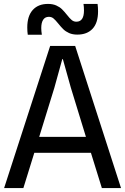

<svg xmlns="http://www.w3.org/2000/svg" viewBox="-20 -962 640 982"><path d="M599 0H501L445 -180.5H155.5L99.5 0H1L236.5 -727H364.5ZM298.5 -659.5 258 -513 180.5 -262H419.5L342.5 -513L301.5 -659.5ZM278 -841.5Q263.5 -859.5 253.5 -867.8Q243.5 -876 230 -876Q210.5 -876 200.8 -861Q191 -846 191 -818.5Q191 -803.5 194 -784.5H122Q119.5 -801 119.5 -821.5Q119.5 -880 147.5 -911Q175.5 -942 225.5 -942Q250 -942 267.8 -934Q285.5 -926 296.8 -915Q308 -904 322.5 -886Q336.5 -868 346.8 -859.5Q357 -851 370.5 -851Q409.5 -851 409.5 -908.5Q409.5 -926.5 407 -942H479Q481.5 -925 481.5 -904Q481.5 -845 453.5 -815Q425.5 -785 375.5 -785Q351 -785 333.2 -793Q315.5 -801 303.8 -812.5Q292 -824 278 -841.5Z"/></svg>

Font: SplineSansMono30
Style: Regular
Weight: 400
Designer: Eben Sorkin, Mirko Velimirovic
Foundry: Sorkin Type
Version: Version 1.000